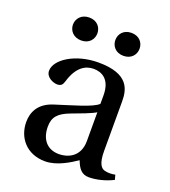

<svg xmlns="http://www.w3.org/2000/svg" viewBox="-122 -732 739 834"><g transform="rotate(20 247.0 -315.5)"><path d="M288 -589C288 -562 307 -536 344 -536C381 -536 400 -562 400 -589C400 -616 381 -642 344 -642C307 -642 288 -616 288 -589ZM92 -589C92 -562 112 -536 149 -536C186 -536 205 -562 205 -589C205 -616 186 -642 149 -642C112 -642 92 -616 92 -589ZM46 -122C46 -52 93 11 181 11C236 11 291 -25 321 -45C334 -10 350 11 383 11C418 11 458 1 494 -17L488 -39C475 -36 454 -35 440 -39C423 -43 407 -60 407 -119V-347C407 -402 395 -472 253 -472C147 -472 63 -417 63 -365C63 -335 98 -321 116 -321C136 -321 141 -331 146 -347C167 -417 205 -439 243 -439C280 -439 322 -420 322 -345V-306C298 -282 207 -258 133 -234C65 -213 46 -166 46 -122ZM141 -135C141 -179 161 -202 214 -222C252 -236 301 -254 322 -267V-134C322 -58 264 -39 227 -39C169 -39 141 -80 141 -135Z"/></g></svg>

Font: erewhon
Style: Regular
Weight: 400
Version: Version 1.0.0